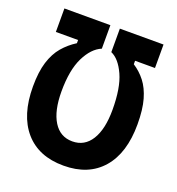

<svg xmlns="http://www.w3.org/2000/svg" viewBox="-128 -798 842 912"><g transform="rotate(20 293.0 -341.5)"><path d="M42.5 -693.4H274.9V-574.7Q227.5 -555.2 195.8 -491.2Q164.1 -427.2 164.1 -318.8Q164.1 -220.7 197.8 -166.7Q231.4 -112.8 293 -112.8Q354.5 -112.8 388.2 -166.7Q421.9 -220.7 421.9 -318.8Q421.9 -429.7 393.1 -493.2Q364.3 -556.6 322.8 -574.7V-693.4H543.5V-574.7H442.9V-557.1Q477.1 -535.2 502.7 -502.4Q528.3 -469.7 542.7 -419.7Q557.1 -369.6 557.1 -294.4Q557.1 -149.4 488 -69.8Q418.9 9.8 293 9.8Q167 9.8 97.9 -69.8Q28.8 -149.4 28.8 -294.4Q28.8 -368.2 44.4 -418.2Q60.1 -468.3 88.4 -501.5Q116.7 -534.7 154.8 -558.6V-574.7H42.5Z"/></g></svg>

Font: CaskaydiaMono NF
Style: Bold
Weight: 700
Designer: Aaron Bell
Foundry: Saja Typeworks
Version: Version 2111.001; ttfautohint (v1.8.4);Nerd Fonts 3.1.1